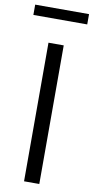

<svg xmlns="http://www.w3.org/2000/svg" viewBox="-107 -915 466 955"><g transform="rotate(10 126.0 -437.5)"><path d="M88 0V-700H165V0ZM-10 -823V-875H262V-823Z"/></g></svg>

Font: Red Hat Text
Style: Regular
Weight: 400
Designer: Pentagram, MCKL
Foundry: MCKL
Version: Version 1.030